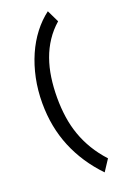

<svg xmlns="http://www.w3.org/2000/svg" viewBox="-185 -863 758 1125"><g transform="rotate(-20 194.0 -300.5)"><path d="M56.2 -305.2Q56.2 -385.3 71.5 -459.2Q86.9 -533.2 115 -597.2Q143.1 -661.1 182.9 -712.9Q222.7 -764.6 271 -800.8L307.6 -725.1Q264.6 -687.5 234.4 -641.8Q204.1 -596.2 185.1 -543Q166 -489.7 157.5 -430.2Q148.9 -370.6 148.9 -305.2Q148.9 -241.7 157.5 -183.3Q166 -125 185.1 -71.3Q204.1 -17.6 234.4 32.5Q264.6 82.5 307.6 129.4L261.2 200.2Q160.6 95.7 108.4 -30.3Q56.2 -156.2 56.2 -305.2Z"/></g></svg>

Font: Andika Am
Style: Regular
Weight: 400
Designer: Victor Gaultney, Annie Olsen, Julie Remington, Don Collingsworth, Eric Hays, Becca Hirsbrunner
Foundry: SIL International
Version: Version 5.000